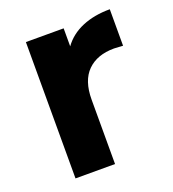

<svg xmlns="http://www.w3.org/2000/svg" viewBox="-106 -629 643 712"><g transform="rotate(-20 215.5 -273.0)"><path d="M406 -546V-402Q380 -404 371 -404Q304 -404 266 -366.5Q228 -329 228 -254V0H72V-538H221V-467Q249 -506 296.5 -526Q344 -546 406 -546Z"/></g></svg>

Font: Montserrat Alternates
Style: Bold
Weight: 700
Designer: Julieta Ulanovsky
Foundry: Julieta Ulanovsky
Version: Version 7.200